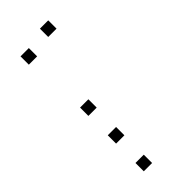

<svg xmlns="http://www.w3.org/2000/svg" viewBox="-242 -837 817 817"><g transform="rotate(-45 166.5 -429.0)"><path d="M133.3 -108.3V-58.3H83.3V-108.3ZM133.3 -275V-225H83.3V-275ZM133.3 -441.7V-391.7H83.3V-441.7ZM250 -800V-750H200V-800ZM108.3 -775V-725H58.3V-775Z"/></g></svg>

Font: 0xA000-Boxes
Style: Boxes
Weight: 400
Version: Version 0.1